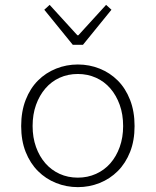

<svg xmlns="http://www.w3.org/2000/svg" viewBox="-20 -757 640 789"><path d="M300 12Q253 12 210.5 -5Q168 -22 136 -54Q104 -86 85.5 -132.5Q67 -179 67 -239Q67 -299 85.5 -346.5Q104 -394 136 -426Q168 -458 210.5 -475Q253 -492 300 -492Q347 -492 389.5 -475Q432 -458 464 -426Q496 -394 514.5 -346.5Q533 -299 533 -239Q533 -179 514.5 -132.5Q496 -86 464 -54Q432 -22 389.5 -5Q347 12 300 12ZM300 -27Q340 -27 374.5 -42.5Q409 -58 433.5 -86Q458 -114 472 -153Q486 -192 486 -239Q486 -287 472 -326Q458 -365 433.5 -393.5Q409 -422 374.5 -437.5Q340 -453 300 -453Q259 -453 225 -437.5Q191 -422 166.5 -393.5Q142 -365 128 -326Q114 -287 114 -239Q114 -192 128 -153Q142 -114 166.5 -86Q191 -58 225 -42.5Q259 -27 300 -27ZM279 -573 162 -717 184 -737 298 -612H302L416 -737L438 -717L321 -573Z"/></svg>

Font: Source Code Pro Light
Style: Regular
Weight: 300
Monospace: yes
Designer: Paul D. Hunt, Teo Tuominen
Foundry: Adobe Systems Incorporated
Version: Version 2.030;PS 1.000;hotconv 16.6.51;makeotf.lib2.5.65220